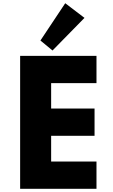

<svg xmlns="http://www.w3.org/2000/svg" viewBox="-20 -1172 704 1192"><path d="M105 0V-825H579V-656H297.5V-498H567V-329H297.5V-169H579V0ZM306 -858.5 231 -920.5 385 -1152 504.5 -1061Z"/></svg>

Font: Spartan Thin ExtraBold
Style: Regular
Weight: 800
Version: Version 1.004